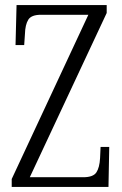

<svg xmlns="http://www.w3.org/2000/svg" viewBox="-20 -734 481 754"><path d="M26 0V-31L327 -676H141Q103 -676 91 -656.5Q79 -637 78 -601L75 -557H41L45 -714H399V-683L97 -38H307Q346 -38 358.5 -57Q371 -76 373 -113L375 -157H409L406 0Z"/></svg>

Font: Noto Serif Sinhala ExtraCondensed Light
Style: Regular
Weight: 300
Width: 2
Designer: Jelle Bosma - Monotype Design Team
Foundry: Monotype Imaging Inc.
Version: Version 2.007; ttfautohint (v1.8.4.7-5d5b)